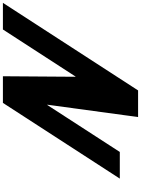

<svg xmlns="http://www.w3.org/2000/svg" viewBox="160 -1026 994 1355"><g transform="rotate(-90 657.5 -348.0)"><path d="M594.6 -512H596.6L509.4 129H697.4L1315.4 -825H1127.4L795.7 -313H793.7L797.4 -825H609.4L75 0H263Z"/></g></svg>

Font: Hussar
Style: BdWodka
Weight: 700
Foundry: Cannot Into Space Fonts
Version: Version 2.00